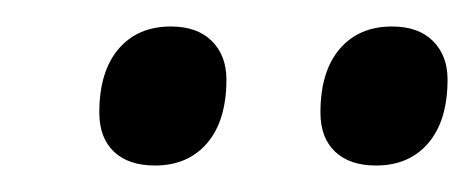

<svg xmlns="http://www.w3.org/2000/svg" viewBox="-20 -659 358 145"><path d="M55 -574Q55 -605 69.5 -622Q84 -639 109 -639Q129 -639 140 -628Q151 -617 151 -599Q151 -568 136.5 -551Q122 -534 97 -534Q77 -534 66 -544.5Q55 -555 55 -574ZM222 -574Q222 -605 236.5 -622Q251 -639 276 -639Q296 -639 307 -628Q318 -617 318 -599Q318 -568 303.5 -551Q289 -534 264 -534Q244 -534 233 -544.5Q222 -555 222 -574Z"/></svg>

Font: Caladea
Style: Italic
Weight: 400
Italic angle: -9°
Designer: Carolina Giovagnoli and Andres Torresi
Foundry: Carolina Giovagnoli & Andres Torresi
Version: Version 1.001